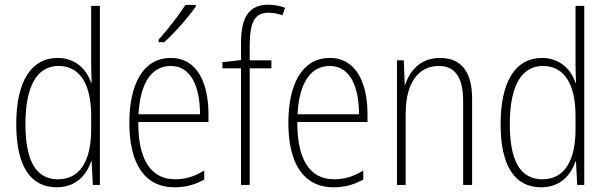

<svg xmlns="http://www.w3.org/2000/svg" viewBox="-20 -785 2575 815"><path d="M221 10C304 10 348 -44 367 -100H369L374 0H404V-760H367V-517C367 -491 368 -463 369 -433H367C349 -488 302 -539 225 -539C113 -539 49 -441 49 -258C49 -83 107 10 221 10ZM226 -24C130 -24 88 -107 88 -258C88 -420 137 -505 229 -505C320 -505 367 -426 367 -294V-236C367 -104 321 -24 226 -24Z M811 -757V-764H767C736 -716 696 -665 653 -616V-606H677C720 -644 779 -711 811 -757ZM705 -539C587 -539 529 -427 529 -263C529 -98 589 10 721 10C770 10 810 -2 847 -23V-61C803 -35 767 -24 723 -24C619 -24 566 -110 567 -267H865V-300C865 -428 820 -539 705 -539ZM705 -505C792 -505 829 -415 829 -300H568C575 -437 626 -505 705 -505Z M1132 -495V-529H1040V-594C1041 -693 1061 -731 1121 -731C1140 -731 1161 -727 1179 -720L1190 -752C1170 -759 1148 -765 1120 -765C1034 -765 1003 -710 1003 -598V-530L924 -521V-495H1003V0H1040V-495Z M1380 -539C1262 -539 1204 -427 1204 -263C1204 -98 1264 10 1396 10C1445 10 1485 -2 1522 -23V-61C1478 -35 1442 -24 1398 -24C1294 -24 1241 -110 1242 -267H1540V-300C1540 -428 1495 -539 1380 -539ZM1380 -505C1467 -505 1504 -415 1504 -300H1243C1250 -437 1301 -505 1380 -505Z M1847 -539C1764 -539 1719 -484 1700 -425H1698L1694 -529H1665V0H1702V-302C1702 -439 1760 -505 1843 -505C1908 -505 1946 -461 1946 -356V0H1984V-365C1984 -485 1935 -539 1847 -539Z M2277 10C2360 10 2404 -44 2423 -100H2425L2430 0H2460V-760H2423V-517C2423 -491 2424 -463 2425 -433H2423C2405 -488 2358 -539 2281 -539C2169 -539 2105 -441 2105 -258C2105 -83 2163 10 2277 10ZM2282 -24C2186 -24 2144 -107 2144 -258C2144 -420 2193 -505 2285 -505C2376 -505 2423 -426 2423 -294V-236C2423 -104 2377 -24 2282 -24Z"/></svg>

Font: Noto Sans Devanagari UI Condensed ExtraLight
Style: Regular
Weight: 200
Width: 3
Designer: Jelle Bosma - Monotype Design Team
Foundry: Monotype Imaging Inc.
Version: Version 2.004